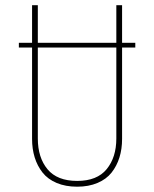

<svg xmlns="http://www.w3.org/2000/svg" viewBox="-20 -701 587 731"><path d="M495.1 -538.1V-520H444.8V-171.9Q444.8 -133.8 434.8 -101.6Q424.8 -69.3 404.8 -43.9Q384.8 -18.6 351.1 -4.4Q317.4 9.8 273.9 9.8Q229.5 9.8 195.8 -4.4Q162.1 -18.6 142.1 -43.9Q122.1 -69.3 112.1 -101.6Q102.1 -133.8 102.1 -171.9V-520H51.8V-538.1H102.1V-681.2H124V-538.1H422.9V-681.2H444.8V-538.1ZM422.9 -173.8V-520H124V-173.8Q124 -101.1 160.9 -56.6Q197.8 -12.2 273.9 -12.2Q349.6 -12.2 386.2 -57.1Q422.9 -102.1 422.9 -173.8Z"/></svg>

Font: Fira Sans Compressed Thin
Style: Regular
Weight: 100
Width: 1
Designer: Carrois Corporate & Edenspiekermann AG
Foundry: Carrois Corporate GbR & Edenspiekermann AG
Version: Version 4.203;PS 004.203;hotconv 1.0.88;makeotf.lib2.5.64775